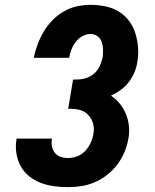

<svg xmlns="http://www.w3.org/2000/svg" viewBox="-20 -763 640 791"><path d="M260 8Q231 8 202 4Q173 0 147 -10Q121 -20 99.5 -37.5Q78 -55 65 -79Q52 -103 47.5 -131.5Q43 -160 48 -189Q48 -190 48 -191Q48 -192 48 -192H194Q194 -192 194 -191.5Q194 -191 194 -191Q191 -176 194 -160.5Q197 -145 206 -133.5Q215 -122 229.5 -117Q244 -112 260 -112Q279 -112 298 -119Q317 -126 331 -141Q345 -156 353.5 -174.5Q362 -193 365 -212Q368 -227 366 -241.5Q364 -256 358 -268.5Q352 -281 342 -291Q332 -301 319 -306.5Q306 -312 291 -313.5Q276 -315 261 -315L281 -435Q295 -435 308.5 -436Q322 -437 335.5 -441.5Q349 -446 361 -454.5Q373 -463 381.5 -475Q390 -487 395 -500.5Q400 -514 403 -527Q405 -543 404.5 -559.5Q404 -576 399 -590.5Q394 -605 381.5 -614Q369 -623 353 -623Q336 -623 319.5 -614Q303 -605 292 -590.5Q281 -576 274.5 -559.5Q268 -543 265 -525H119Q125 -553 135 -580Q145 -607 160 -632.5Q175 -658 196 -679.5Q217 -701 243 -716Q269 -731 297 -737Q325 -743 353 -743Q384 -743 413.5 -737Q443 -731 467.5 -716.5Q492 -702 510 -679Q528 -656 537 -628Q546 -600 548.5 -569.5Q551 -539 546 -509Q543 -487 534 -465.5Q525 -444 511 -425.5Q497 -407 478 -393Q459 -379 437 -369Q458 -355 473.5 -336Q489 -317 498.5 -294Q508 -271 511 -245Q514 -219 509 -192Q504 -164 493 -137Q482 -110 464 -86Q446 -62 422 -43Q398 -24 371 -12.5Q344 -1 316 3.5Q288 8 260 8Z"/></svg>

Font: Iosevka Etoile Heavy Oblique
Style: Regular
Weight: 900
Italic angle: -9°
Designer: Belleve Invis
Foundry: Belleve Invis
Version: Version 15.5.2; ttfautohint (v1.8.4)